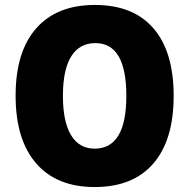

<svg xmlns="http://www.w3.org/2000/svg" viewBox="-20 -745 764 775"><path d="M362 10Q209 10 126 -85.5Q43 -181 43 -359Q43 -536 126 -630.5Q209 -725 363 -725Q518 -725 599.5 -630.5Q681 -536 681 -358Q681 -180 599 -85Q517 10 362 10ZM362 -145Q490 -145 490 -358Q490 -571 365 -571Q301 -571 267.5 -517.5Q234 -464 234 -358Q234 -253 267 -199Q300 -145 362 -145Z"/></svg>

Font: Noto Sans SemiCondensed Black
Style: Regular
Weight: 900
Width: 4
Designer: Monotype Design Team
Foundry: Monotype Imaging Inc.
Version: Version 2.013; ttfautohint (v1.8.4.7-5d5b)